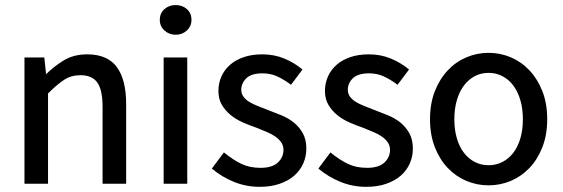

<svg xmlns="http://www.w3.org/2000/svg" viewBox="-20 -722 2212 755"><path d="M76.2 -496.1H154.3L161.6 -426.3H157.2Q190.9 -460.4 230.5 -484.4Q270 -508.3 322.8 -508.3Q402.3 -508.3 439.2 -458.5Q476.1 -408.7 476.1 -313V0.5H383.3V-301.8Q383.3 -369.1 362.5 -397.7Q341.8 -426.3 296.4 -426.3Q259.8 -426.3 231.9 -408Q204.1 -389.6 168.9 -354.5V0.5H76.2Z M670.9 -585.4Q645 -585.4 626.7 -602.1Q608.4 -618.7 608.4 -644Q608.4 -670.4 626.7 -686.3Q645 -702.1 670.9 -702.1Q696.8 -702.1 714.8 -686.3Q732.9 -670.4 732.9 -644Q732.9 -618.7 714.8 -602.1Q696.8 -585.4 670.9 -585.4ZM623.5 -496.1H716.3V0.5H623.5Z M860.4 -122.6Q896.5 -93.3 929.2 -77.6Q961.9 -62 1004.4 -62Q1050.3 -62 1072.5 -82.8Q1094.7 -103.5 1094.7 -132.8Q1094.7 -149.9 1085.4 -162.8Q1076.2 -175.8 1061.5 -185.8Q1046.9 -195.8 1027.1 -203.9Q1007.3 -211.9 987.3 -220.2Q961.4 -229 934.8 -240.7Q908.2 -252.4 887.2 -269.5Q866.2 -286.6 852.5 -309.6Q838.9 -332.5 838.9 -364.7Q838.9 -395 850.8 -421.6Q862.8 -448.2 885 -467.5Q907.2 -486.8 939.2 -497.6Q971.2 -508.3 1011.2 -508.3Q1058.1 -508.3 1097.7 -491.9Q1137.2 -475.6 1169.4 -448.7L1124.5 -388.7Q1095.2 -410.2 1069.3 -421.9Q1043.5 -433.6 1012.2 -433.6Q968.3 -433.6 948.5 -414.1Q928.7 -394.5 928.7 -368.7Q928.7 -354 937 -342.3Q945.3 -330.6 959.5 -321.8Q973.6 -313 992.9 -305.4Q1012.2 -297.9 1033.2 -289.6Q1059.1 -279.8 1086.2 -268.8Q1113.3 -257.8 1135 -240.5Q1156.7 -223.1 1170.7 -198.2Q1184.6 -173.3 1184.6 -137.7Q1184.6 -106.9 1172.6 -79.6Q1160.6 -52.2 1137.5 -31.7Q1114.3 -11.2 1079.8 0.7Q1045.4 12.7 1001.5 12.7Q948.2 12.7 900.4 -6.6Q852.5 -25.9 813 -59.1Z M1279.3 -122.6Q1315.4 -93.3 1348.1 -77.6Q1380.9 -62 1423.3 -62Q1469.2 -62 1491.5 -82.8Q1513.7 -103.5 1513.7 -132.8Q1513.7 -149.9 1504.4 -162.8Q1495.1 -175.8 1480.5 -185.8Q1465.8 -195.8 1446 -203.9Q1426.3 -211.9 1406.2 -220.2Q1380.4 -229 1353.8 -240.7Q1327.1 -252.4 1306.2 -269.5Q1285.2 -286.6 1271.5 -309.6Q1257.8 -332.5 1257.8 -364.7Q1257.8 -395 1269.8 -421.6Q1281.7 -448.2 1304 -467.5Q1326.2 -486.8 1358.2 -497.6Q1390.1 -508.3 1430.2 -508.3Q1477.1 -508.3 1516.6 -491.9Q1556.2 -475.6 1588.4 -448.7L1543.5 -388.7Q1514.2 -410.2 1488.3 -421.9Q1462.4 -433.6 1431.2 -433.6Q1387.2 -433.6 1367.4 -414.1Q1347.7 -394.5 1347.7 -368.7Q1347.7 -354 1356 -342.3Q1364.3 -330.6 1378.4 -321.8Q1392.6 -313 1411.9 -305.4Q1431.2 -297.9 1452.1 -289.6Q1478 -279.8 1505.1 -268.8Q1532.2 -257.8 1554 -240.5Q1575.7 -223.1 1589.6 -198.2Q1603.5 -173.3 1603.5 -137.7Q1603.5 -106.9 1591.6 -79.6Q1579.6 -52.2 1556.4 -31.7Q1533.2 -11.2 1498.8 0.7Q1464.4 12.7 1420.4 12.7Q1367.2 12.7 1319.3 -6.6Q1271.5 -25.9 1231.9 -59.1Z M1670.9 -252.9Q1670.9 -314.9 1689.9 -363.3Q1709 -411.6 1740.7 -445.3Q1772.5 -479 1814 -496.6Q1855.5 -514.2 1901.4 -514.2Q1947.3 -514.2 1988.8 -496.6Q2030.3 -479 2062 -445.3Q2093.8 -411.6 2112.8 -363.3Q2131.8 -314.9 2131.8 -252.9Q2131.8 -191.9 2112.8 -143.3Q2093.8 -94.7 2062 -61.5Q2030.3 -28.3 1988.8 -10.7Q1947.3 6.8 1901.4 6.8Q1855.5 6.8 1814 -10.7Q1772.5 -28.3 1740.7 -61.5Q1709 -94.7 1689.9 -143.3Q1670.9 -191.9 1670.9 -252.9ZM1766.6 -252.9Q1766.6 -211.9 1776.4 -178.5Q1786.1 -145 1804 -121.6Q1821.8 -98.1 1846.7 -85.2Q1871.6 -72.3 1901.4 -72.3Q1930.7 -72.3 1955.8 -85.2Q1981 -98.1 1998.8 -121.6Q2016.6 -145 2026.4 -178.5Q2036.1 -211.9 2036.1 -252.9Q2036.1 -293.9 2026.4 -327.6Q2016.6 -361.3 1998.8 -385.3Q1981 -409.2 1955.8 -422.4Q1930.7 -435.5 1901.4 -435.5Q1871.6 -435.5 1846.7 -422.4Q1821.8 -409.2 1804 -385.3Q1786.1 -361.3 1776.4 -327.6Q1766.6 -293.9 1766.6 -252.9Z"/></svg>

Font: Pyidaungsu Numbers
Style: Regular
Weight: 400
Designer: Sun Tun
Foundry: MCF
Version: Version 1.083; ttfautohint (v1.8.2)